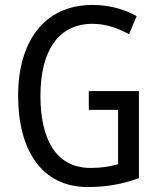

<svg xmlns="http://www.w3.org/2000/svg" viewBox="-20 -744 640 774"><path d="M338 -377V-301H456V-82C425 -73 390 -67 345 -67C201 -67 143 -190 143 -357C143 -543 218 -648 353 -648C404 -648 454 -632 500 -606L531 -679C479 -708 419 -724 353 -724C156 -724 53 -574 53 -358C53 -143 145 10 334 10C409 10 476 -2 540 -26V-377Z"/></svg>

Font: Noto Sans Bengali Condensed
Style: Regular
Weight: 400
Width: 3
Designer: Jelle Bosma - Monotype Design Team
Foundry: Monotype Imaging Inc.
Version: Version 2.003